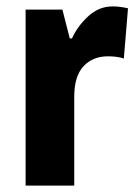

<svg xmlns="http://www.w3.org/2000/svg" viewBox="-20 -580 430 600"><path d="M332 -560Q355 -560 380 -554L367 -397Q348 -404 317 -404Q270 -404 241 -373Q212 -342 212 -278V0H60V-550H175L198 -460H205Q222 -498 255.5 -529Q289 -560 332 -560Z"/></svg>

Font: Noto Sans Condensed ExtraBold
Style: Regular
Weight: 800
Width: 3
Designer: Monotype Design Team
Foundry: Monotype Imaging Inc.
Version: Version 2.013; ttfautohint (v1.8.4.7-5d5b)